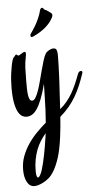

<svg xmlns="http://www.w3.org/2000/svg" viewBox="-57 -532 452 899"><g transform="rotate(-5 169.0 -82.5)"><path d="M336.4 -172.9Q326.7 -144 315.7 -117.9Q304.7 -91.8 290.8 -68.1Q276.9 -44.4 258.8 -22.7Q240.7 -1 216.8 19.5Q215.3 43 212.9 66.9Q210.4 90.8 207.5 113.8Q199.7 173.3 187.5 210.7Q175.3 248 161.6 270.5Q147.9 293 134 303.7Q120.1 314.5 109.4 319.8Q85 332 68.4 332Q45.9 332 33.7 309.6Q21.5 287.1 21.5 251.5Q21.5 217.8 32.7 188Q43.9 158.2 61.8 131.8Q79.6 105.5 101.8 82.8Q124 60.1 146.5 41Q147.9 22.5 148.7 6.3Q149.4 -9.8 150.4 -21Q151.9 -49.8 152.3 -81.8Q152.8 -113.8 153.8 -141.1Q142.6 -98.1 131.3 -69.8Q120.1 -41.5 108.6 -24.9Q97.2 -8.3 85 -1.5Q72.8 5.4 59.1 5.4Q49.3 5.4 39.1 -0.2Q28.8 -5.9 20.3 -21.2Q11.7 -36.6 6.3 -64.2Q1 -91.8 1 -135.3Q1 -152.8 2.2 -171.1Q3.4 -189.5 5.9 -206.8Q8.3 -224.1 11.2 -239.5Q14.2 -254.9 18.1 -266.6Q20 -272.5 22.9 -275.6Q25.9 -278.8 27.8 -281.2Q30.3 -284.2 32 -286.4Q33.7 -288.6 36.1 -288.6Q40 -288.6 41.5 -285.9Q43 -283.2 46.9 -283.2Q48.3 -283.2 52.2 -285.4Q56.2 -287.6 60.5 -290.5Q64.9 -293.5 69.3 -295.7Q73.7 -297.9 76.7 -297.9Q82 -297.9 82 -289.1Q82 -285.6 81.3 -281.2Q80.6 -276.9 79.6 -271Q74.7 -248.5 73.5 -223.9Q72.3 -199.2 72.3 -167Q72.3 -145 72.5 -126.7Q72.8 -108.4 74.7 -95.2Q76.7 -82 80.8 -74.7Q85 -67.4 92.3 -67.4Q101.1 -67.4 108.6 -80.1Q116.2 -92.8 123 -112.5Q129.9 -132.3 136.2 -156.7Q142.6 -181.2 148.9 -204.8Q155.3 -228.5 161.4 -248.8Q167.5 -269 174.3 -280.8Q179.7 -289.6 191.2 -295.9Q202.6 -302.2 211.4 -302.2Q216.3 -302.2 219.7 -301Q223.1 -299.8 225.6 -296.1Q228 -292.5 229.2 -285.4Q230.5 -278.3 230.5 -266.6Q230.5 -246.6 229.7 -222.9Q229 -199.2 228 -177Q227.1 -154.8 226.1 -137.2Q225.1 -119.6 224.6 -111.8Q223.6 -100.6 222.4 -75Q221.2 -49.3 219.2 -16.1Q237.3 -31.2 251.2 -48.1Q265.1 -64.9 276.4 -84.2Q287.6 -103.5 297.4 -125.5Q307.1 -147.5 316.4 -172.9Q321.8 -186 331.1 -186Q337.9 -186 337.9 -179.2Q337.9 -177.7 337.4 -175.8Q336.9 -173.8 336.4 -172.9ZM136.2 127Q137.7 118.2 139.2 108.9Q140.6 99.6 141.6 89.8Q127.9 106 116.5 124Q105 142.1 96.9 163.3Q88.9 184.6 84.2 209.2Q79.6 233.9 79.6 263.2Q79.6 279.8 82.3 286.6Q85 293.5 87.9 293.5Q92.8 293.5 98.1 284.2Q103.5 274.9 108.2 260.3Q112.8 245.6 117.2 227.3Q121.6 209 125.2 190.4Q128.9 171.9 131.8 155Q134.8 138.2 136.2 127ZM216.8 -467.8Q221.2 -463.9 221.2 -458.5Q221.2 -455.6 220 -452.4Q218.8 -449.2 217.8 -446.8Q213.4 -438 206.1 -428Q198.7 -418 187.5 -407.5Q176.3 -397 160.4 -386.5Q144.5 -376 122.6 -365.7Q119.6 -364.3 117.2 -364.3Q110.4 -364.3 110.4 -372.1Q110.4 -376 112.8 -379.9Q114.7 -383.3 121.3 -392.3Q127.9 -401.4 136 -415.3Q144 -429.2 152.3 -447.3Q160.6 -465.3 166 -486.8Q167 -491.7 170.2 -494.1Q173.3 -496.6 175.8 -496.6Q179.2 -496.6 181.6 -492.7Q186 -486.3 190.7 -485.1Q195.3 -483.9 197.3 -481.9Q201.7 -478 205.6 -476.1Q209.5 -474.1 216.8 -467.8Z"/></g></svg>

Font: Engagement
Style: Regular
Weight: 400
Designer: Astigmatic (AOETI)
Foundry: Astigmatic (AOETI)
Version: Version 1.000